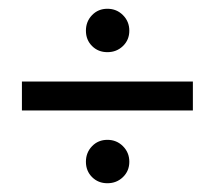

<svg xmlns="http://www.w3.org/2000/svg" viewBox="-20 -569 490 438"><path d="M30 -317V-383H420V-317ZM225 -450Q204 -450 190 -464Q176 -478 176 -499Q176 -520 190 -534.5Q204 -549 225 -549Q246 -549 260.5 -534.5Q275 -520 275 -499Q275 -478 260.5 -464Q246 -450 225 -450ZM225 -151Q204 -151 190 -165Q176 -179 176 -200Q176 -221 190 -235.5Q204 -250 225 -250Q246 -250 260.5 -235.5Q275 -221 275 -200Q275 -179 260.5 -165Q246 -151 225 -151Z"/></svg>

Font: Akshar Light Light
Style: Regular
Weight: 300
Version: Version 1.100